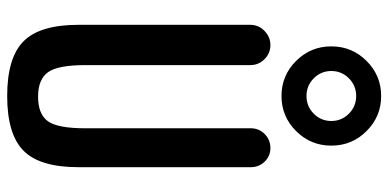

<svg xmlns="http://www.w3.org/2000/svg" viewBox="-296 -786 1092 540"><g transform="rotate(90 250.0 -516.0)"><path d="M49.8 -190.4V-673.8Q49.8 -697.3 66.9 -713.9Q84 -730.5 106.9 -730.5Q129.9 -730.5 146.5 -713.9Q163.1 -697.3 163.1 -673.8V-210Q163.1 -132.8 183.1 -105Q203.1 -77.1 252 -77.1Q300.8 -77.1 320.8 -104.5Q340.8 -131.8 340.8 -210V-675.8Q340.8 -698.2 356.9 -714.4Q373 -730.5 396.5 -730.5Q418.9 -730.5 434.6 -714.4Q450.2 -698.2 450.2 -675.8V-190.4Q450.2 -82 403.8 -36.1Q357.4 9.8 250 9.8Q142.6 9.8 96.2 -36.1Q49.8 -82 49.8 -190.4ZM299.8 -852.5Q320.3 -873 320.3 -901.9Q320.3 -930.7 299.8 -951.2Q279.3 -971.7 250 -971.7Q220.7 -971.7 200.2 -951.2Q179.7 -930.7 179.7 -901.9Q179.7 -873 200.2 -852.5Q220.7 -832 250 -832Q279.3 -832 299.8 -852.5ZM151.4 -802.7Q110.4 -843.8 110.4 -901.9Q110.4 -960 151.4 -1001Q192.4 -1042 250 -1042Q307.6 -1042 348.6 -1001Q389.6 -960 389.6 -901.9Q389.6 -843.8 348.6 -802.7Q307.6 -761.7 250 -761.7Q192.4 -761.7 151.4 -802.7Z"/></g></svg>

Font: Rounded Mgen+ 1mn medium
Style: Regular
Weight: 500
Designer: [Source Han Sans]
Ryoko NISHIZUKA  (kana & ideographs); Paul D. Hunt (Latin, Greek & Cyrillic); Wenlong ZHANG  (bopomofo
Version: Version 1.059.20150602